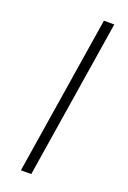

<svg xmlns="http://www.w3.org/2000/svg" viewBox="-138 -753 533 801"><g transform="rotate(20 128.0 -352.5)"><path d="M66 0 178 -705H224L112 0Z"/></g></svg>

Font: Nunito Sans 7pt Condensed ExtraLight
Style: Italic
Weight: 250
Width: 3
Italic angle: -9°
Designer: Vernon Adams
Foundry: Vernon Adams
Version: Version 3.101;gftools[0.9.27]